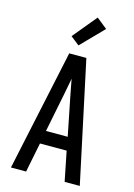

<svg xmlns="http://www.w3.org/2000/svg" viewBox="-143 -1053 786 1126"><g transform="rotate(15 250.0 -490.5)"><path d="M41 0 198 -735H302L459 0H367L331 -180H169L133 0ZM316 -260 270 -490Q265 -516 260 -542Q255 -568 250 -595Q245 -568 240 -542Q235 -516 230 -490L184 -260ZM238 -794 185 -836 305 -981 370 -929Z"/></g></svg>

Font: Iosevka Term Medium
Style: Regular
Weight: 500
Monospace: yes
Designer: Belleve Invis
Foundry: Belleve Invis
Version: Version 26.3.1